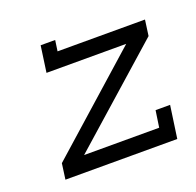

<svg xmlns="http://www.w3.org/2000/svg" viewBox="-83 -497 597 584"><g transform="rotate(-20 216.0 -205.0)"><path d="M412 -105H365L357 -51H114L422 -324L429 -375H146L151 -410H104L92 -325H350L42 -51L35 0H397Z"/></g></svg>

Font: Josefin Slab Medium
Style: Italic
Weight: 500
Italic angle: -12°
Version: Version 2.000